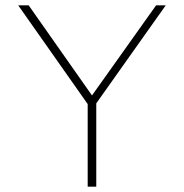

<svg xmlns="http://www.w3.org/2000/svg" viewBox="-20 -696 685 716"><path d="M321 -288 48 -676H87L328 -333H318L562 -676H598L323 -288ZM307 0V-321H339V0Z"/></svg>

Font: Outfit Thin
Style: Regular
Weight: 100
Designer: Rodrigo Fuenzalida
Foundry: fragTYPE
Version: Version 1.100;gftools[0.9.27]